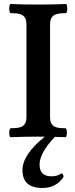

<svg xmlns="http://www.w3.org/2000/svg" viewBox="-20 -686 379 964"><path d="M33.7 -42Q62.1 -42 79 -46.4Q95.9 -50.8 104.3 -63.2Q112.8 -75.7 112.8 -99.1V-563Q112.8 -586.3 104.2 -598.8Q95.6 -611.2 78.9 -615.6Q62.2 -620.1 33.7 -620.1Q29.3 -620.1 27.3 -631.6Q25.4 -643.1 27.3 -654.5Q29.3 -666 33.7 -666Q89.4 -663.1 172.4 -663.1Q255.4 -663.1 310.4 -666Q314.9 -666 316.9 -654.5Q318.8 -643.1 316.9 -631.6Q314.9 -620.1 310.5 -620.1Q282.4 -620.1 265.5 -615.6Q248.6 -611.2 240 -598.8Q231.4 -586.3 231.4 -563V-99.1Q231.4 -75.7 239.8 -63.2Q248.2 -50.8 264.4 -46.4Q280.7 -42 308.6 -42Q313 -42 314.9 -30.8Q316.9 -19.5 314.9 -8.3Q313 2.9 308.6 2.9Q239.7 0 171.1 0Q102.5 0 33.7 2.9Q29 2.9 27.2 -8.3Q25.4 -19.5 27.3 -30.8Q29.3 -42 33.7 -42ZM92.8 168Q92.8 90.3 205.1 0H256.8Q178.7 81.5 178.7 140.1Q178.7 169.9 193.6 184.6Q208.5 199.2 238.8 199.2Q269 199.2 289.1 184.1Q298.8 187 298.8 203.1Q280.3 230.5 253.9 244.1Q227.5 257.8 192.9 257.8Q159.2 257.8 137 247.8Q114.7 237.8 103.8 218Q92.8 198.2 92.8 168Z"/></svg>

Font: Junicode Two Beta VF
Style: Regular
Weight: 400
Designer: Peter S. Baker
Foundry: Briery Creek Software
Version: Version 1.031 beta; ttfautohint (v1.8.1.43-b0c9)